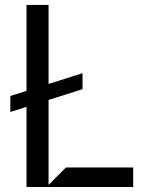

<svg xmlns="http://www.w3.org/2000/svg" viewBox="-20 -747 602 767"><path d="M309.7 -454.5V-390.6L21.3 -299.7V-363.6ZM85.9 0V-727.3H174V-8.5L243.6 -78.1H512.1V0Z"/></svg>

Font: Riot Sans
Style: Regular
Weight: 400
Designer: Rasmus Andersson
Foundry: rsms
Version: Version 3.005